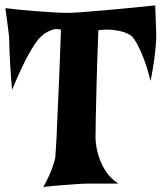

<svg xmlns="http://www.w3.org/2000/svg" viewBox="-40 -744 615 732"><path d="M-19.5 -712.9Q45.9 -705.1 93.8 -701.7Q141.6 -698.2 172.9 -696.3Q209 -694.3 233.4 -695.3Q258.8 -696.3 302.7 -700.2Q339.8 -703.1 400.4 -708.5Q460.9 -713.9 551.8 -723.6Q552.7 -701.2 553.2 -680.2Q553.7 -659.2 554.7 -643.6Q555.7 -625 555.7 -609.4Q555.7 -592.8 553.7 -567.4Q551.8 -545.9 547.4 -513.2Q543 -480.5 534.2 -435.5Q520.5 -488.3 507.8 -521Q495.1 -553.7 484.4 -573.2Q472.7 -595.7 460.9 -607.4Q448.2 -616.2 430.7 -622.1Q415 -627 391.1 -629.9Q367.2 -632.8 335 -628.9Q330.1 -500 328.1 -419.9Q326.2 -339.8 325.2 -294.9Q324.2 -241.2 324.2 -217.8Q325.2 -184.6 335 -152.3Q342.8 -125 360.4 -95.7Q377.9 -66.4 411.1 -43.9H292Q275.4 -43.9 251 -42Q230.5 -40 198.7 -38.1Q167 -36.1 125 -31.2Q139.6 -56.6 148.4 -77.1Q157.2 -97.7 162.1 -112.3Q168 -129.9 170.9 -143.6Q171.9 -163.1 175.8 -222.7Q176.8 -247.1 178.2 -283.2Q179.7 -319.3 182.1 -369.1Q184.6 -418.9 187 -483.9Q189.5 -548.8 192.4 -630.9Q174.8 -635.7 159.2 -630.4Q143.6 -625 131.8 -617.2Q118.2 -607.4 105.5 -593.8Q92.8 -577.1 77.1 -550.8Q63.5 -528.3 45.9 -491.7Q28.3 -455.1 5.9 -401.4Q1 -458 -1 -494.6Q-2.9 -531.2 -3.9 -551.8Q-4.9 -576.2 -4.9 -587.9Q-4.9 -598.6 -6.8 -616.2Q-8.8 -630.9 -11.7 -654.8Q-14.6 -678.7 -19.5 -712.9Z"/></svg>

Font: Irish Growler
Style: Regular
Weight: 400
Designer: Squid
Foundry: Font Diner, Inc DBA Sideshow
Version: Version 1.000